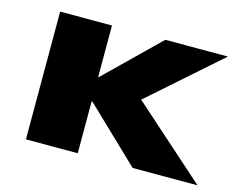

<svg xmlns="http://www.w3.org/2000/svg" viewBox="-76 -610 897 723"><g transform="rotate(15 372.5 -249.0)"><path d="M76 0V-498H278V-298H281L486 -498H730L425 -229L428 -282L745 0H492L281 -202H278V0Z"/></g></svg>

Font: Nunito Sans 10pt Expanded Black
Style: Regular
Weight: 900
Width: 7
Designer: Vernon Adams
Foundry: Vernon Adams
Version: Version 3.101;gftools[0.9.27]